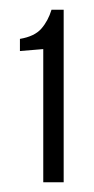

<svg xmlns="http://www.w3.org/2000/svg" viewBox="-20 -611 194 395"><path d="M69 -236V-510L21 -506V-531Q51 -536 65 -552Q79 -568 86 -591H111V-236Z"/></svg>

Font: Alumni Sans Thin
Style: Regular
Weight: 400
Version: Version 1.018